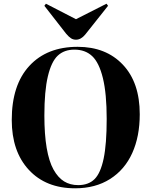

<svg xmlns="http://www.w3.org/2000/svg" viewBox="-20 -995 812 1029"><path d="M387.2 -782.2Q372.6 -782.2 360.8 -789.6Q349.1 -796.9 334 -814.9L217.8 -963.9L226.1 -975.1L387.2 -892.1L550.8 -975.1L559.1 -963.9L437 -810.1Q414.1 -782.2 387.2 -782.2ZM382.8 14.2Q226.1 14.2 134.5 -84.7Q43 -183.6 43 -352.1Q43 -539.6 137.2 -641.8Q231.4 -744.1 396 -744.1Q547.9 -744.1 638.4 -648.4Q729 -552.7 729 -382.8Q729 -263.7 688.7 -174.6Q648.4 -85.4 569.8 -35.6Q491.2 14.2 382.8 14.2ZM398.9 -2.9Q454.1 -2.9 486.6 -34.9Q519 -66.9 535.4 -144.8Q551.8 -222.7 551.8 -357.9Q551.8 -493.2 531.5 -576.2Q511.2 -659.2 474.1 -694.1Q437 -729 378.9 -729Q324.2 -729 289.8 -697Q255.4 -665 236.6 -586.2Q217.8 -507.3 217.8 -376Q217.8 -274.9 230.2 -202.1Q242.7 -129.4 266.8 -86.2Q291 -43 323.5 -22.9Q356 -2.9 398.9 -2.9Z"/></svg>

Font: Display Regular
Style: Bold
Weight: 700
Designer: Latin by Veronika Burian and Jose Scaglione. Greek by Irene Vlachou. Cyrillic by Vera Evstafieva.
Foundry: TypeTogether
Version: Version 3.002